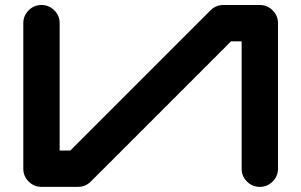

<svg xmlns="http://www.w3.org/2000/svg" viewBox="-20 -728 1174 748"><path d="M1063 -637.7V-70.8Q1063 -41.5 1042.2 -20.8Q1021.5 0 992.2 0Q962.9 0 942.1 -20.8Q921.4 -41.5 921.4 -70.8V-566.9H879.9L333.5 -20.5Q313 0 283.2 0H141.6Q112.3 0 91.6 -20.8Q70.8 -41.5 70.8 -70.8V-637.7Q70.8 -667 91.6 -687.7Q112.3 -708.5 141.6 -708.5Q170.9 -708.5 191.7 -687.7Q212.4 -667 212.4 -637.7V-141.6H253.9L800.3 -688Q820.8 -708.5 850.6 -708.5H992.2Q1021.5 -708.5 1042.2 -687.7Q1063 -667 1063 -637.7Z"/></svg>

Font: Robtronika
Style: Regular
Weight: 400
Designer: GGBot
Version: 1.00